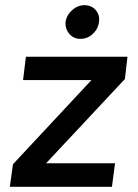

<svg xmlns="http://www.w3.org/2000/svg" viewBox="-20 -722 534 741"><path d="M18 -1 30 -88 333 -413H69L80 -503H472L462 -417L158 -92H424L412 -1ZM290 -572Q264 -572 247.5 -591.5Q231 -611 233 -637Q237 -664 258.5 -683Q280 -702 306 -702Q333 -702 349.5 -683Q366 -664 362 -637Q359 -611 338.5 -591.5Q318 -572 290 -572Z"/></svg>

Font: Inclusive Sans Medium
Style: Italic
Weight: 500
Italic angle: -7°
Designer: Olivia King
Foundry: Olivia King
Version: Version 2.004